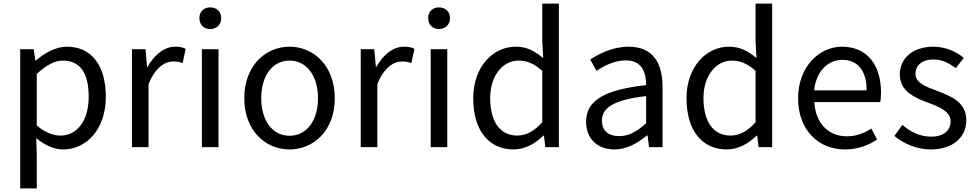

<svg xmlns="http://www.w3.org/2000/svg" viewBox="-20 -816 5417 1065"><path d="M92 229H184V45L181 -50C230 -9 282 13 331 13C455 13 567 -94 567 -280C567 -448 491 -557 351 -557C288 -557 227 -521 178 -480H176L167 -543H92ZM316 -64C280 -64 232 -78 184 -120V-406C236 -454 283 -480 328 -480C432 -480 472 -400 472 -279C472 -145 406 -64 316 -64Z M712 0H804V-349C840 -441 895 -475 940 -475C963 -475 975 -472 993 -466L1010 -545C993 -554 976 -557 952 -557C892 -557 836 -513 798 -444H796L787 -543H712Z M1100 0H1192V-543H1100ZM1146 -655C1182 -655 1207 -679 1207 -716C1207 -751 1182 -775 1146 -775C1110 -775 1086 -751 1086 -716C1086 -679 1110 -655 1146 -655Z M1586 13C1719 13 1837 -91 1837 -271C1837 -452 1719 -557 1586 -557C1453 -557 1335 -452 1335 -271C1335 -91 1453 13 1586 13ZM1586 -63C1492 -63 1429 -146 1429 -271C1429 -396 1492 -480 1586 -480C1680 -480 1744 -396 1744 -271C1744 -146 1680 -63 1586 -63Z M1981 0H2073V-349C2109 -441 2164 -475 2209 -475C2232 -475 2244 -472 2262 -466L2279 -545C2262 -554 2245 -557 2221 -557C2161 -557 2105 -513 2067 -444H2065L2056 -543H1981Z M2369 0H2461V-543H2369ZM2415 -655C2451 -655 2476 -679 2476 -716C2476 -751 2451 -775 2415 -775C2379 -775 2355 -751 2355 -716C2355 -679 2379 -655 2415 -655Z M2829 13C2894 13 2952 -22 2994 -64H2997L3005 0H3080V-796H2988V-587L2993 -494C2945 -533 2904 -557 2840 -557C2716 -557 2605 -447 2605 -271C2605 -90 2693 13 2829 13ZM2849 -64C2754 -64 2699 -141 2699 -272C2699 -396 2769 -480 2856 -480C2901 -480 2943 -464 2988 -423V-138C2943 -88 2899 -64 2849 -64Z M3389 13C3456 13 3517 -22 3569 -65H3572L3580 0H3655V-334C3655 -469 3600 -557 3467 -557C3379 -557 3303 -518 3254 -486L3289 -423C3332 -452 3389 -481 3452 -481C3541 -481 3564 -414 3564 -344C3333 -318 3231 -259 3231 -141C3231 -43 3298 13 3389 13ZM3415 -61C3361 -61 3319 -85 3319 -147C3319 -217 3381 -262 3564 -283V-132C3511 -85 3467 -61 3415 -61Z M4012 13C4077 13 4135 -22 4177 -64H4180L4188 0H4263V-796H4171V-587L4176 -494C4128 -533 4087 -557 4023 -557C3899 -557 3788 -447 3788 -271C3788 -90 3876 13 4012 13ZM4032 -64C3937 -64 3882 -141 3882 -272C3882 -396 3952 -480 4039 -480C4084 -480 4126 -464 4171 -423V-138C4126 -88 4082 -64 4032 -64Z M4667 13C4740 13 4798 -11 4845 -42L4813 -103C4772 -76 4730 -60 4677 -60C4574 -60 4503 -134 4497 -250H4863C4865 -264 4867 -282 4867 -302C4867 -457 4789 -557 4650 -557C4526 -557 4407 -448 4407 -271C4407 -92 4522 13 4667 13ZM4496 -315C4507 -423 4575 -484 4652 -484C4737 -484 4787 -425 4787 -315Z M5143 13C5271 13 5340 -60 5340 -148C5340 -251 5254 -283 5175 -313C5114 -336 5058 -356 5058 -407C5058 -450 5090 -486 5159 -486C5207 -486 5245 -465 5282 -438L5326 -495C5285 -529 5225 -557 5158 -557C5039 -557 4971 -489 4971 -403C4971 -310 5053 -274 5129 -246C5189 -224 5253 -198 5253 -143C5253 -96 5218 -58 5146 -58C5081 -58 5033 -84 4985 -123L4941 -62C4992 -19 5066 13 5143 13Z"/></svg>

Font: Noto Sans CJK SC
Style: Regular
Weight: 400
Designer: Ryoko NISHIZUKA 西塚涼子 (kana, bopomofo & ideographs); Paul D. Hunt (Latin, Greek & Cyrillic); Sandoll Communications 산돌커뮤니
Foundry: Adobe
Version: Version 2.004;hotconv 1.0.118;makeotfexe 2.5.65603